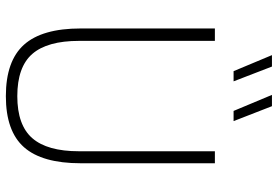

<svg xmlns="http://www.w3.org/2000/svg" viewBox="-173 -811 994 688"><g transform="rotate(90 324.0 -467.0)"><path d="M324.5 9Q198.5 9 140.2 -56Q82 -121 82 -259V-740H126.5V-253Q126.5 -139.5 173.2 -85.8Q220 -32 324.5 -32Q428.5 -32 475.2 -85.8Q522 -139.5 522 -253V-740H565V-259Q565 -121 507.5 -56Q450 9 324.5 9ZM377.5 -807 320 -944.5H360.5L414 -807ZM235 -807 177.5 -944.5H218.5L271.5 -807Z"/></g></svg>

Font: Encode Sans SmCnd XLt
Style: Regular
Weight: 200
Width: 4
Designer: Multiple Designers
Foundry: Impallari Type
Version: Version 3.002; ttfautohint (v1.8.3) -l 8 -r 50 -G 200 -x 14 